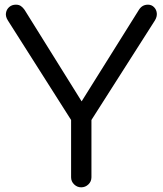

<svg xmlns="http://www.w3.org/2000/svg" viewBox="-20 -801 695 821"><path d="M327 0Q310 0 297 -12.5Q284 -25 284 -43V-288L14 -713Q3 -730 5.5 -745.5Q8 -761 19.5 -771Q31 -781 48 -781Q61 -781 69.5 -775Q78 -769 85 -759L350 -334H308L574 -759Q581 -770 590.5 -775.5Q600 -781 613 -781Q628 -781 638.5 -770.5Q649 -760 650.5 -744.5Q652 -729 642 -713L371 -288V-43Q371 -25 358 -12.5Q345 0 327 0Z"/></svg>

Font: Comfortaa Medium
Style: Regular
Weight: 500
Designer: Johan Aakerlund
Foundry: Johan Aakerlund
Version: Version 3.104; ttfautohint (v1.8.1.43-b0c9)